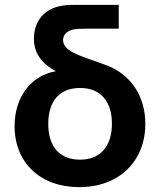

<svg xmlns="http://www.w3.org/2000/svg" viewBox="-20 -755 658 790"><path d="M306 15C471 15 578 -92.5 578 -245.5C578 -362.5 514.5 -453.5 411 -489C324.5 -522 239.5 -539.5 239.5 -590C239.5 -613 256 -626.5 278.5 -633C293.5 -636.5 310.5 -637 332.5 -637H468.5V-735H305C273.5 -735 259 -735 241.5 -732.5C146 -719.5 119.5 -650 119.5 -596C119.5 -531 158 -490 209.5 -462C102 -442.5 40 -350 40 -236C40 -84.5 147 15 306 15ZM178.5 -245.5C178.5 -336 222.5 -393 309.5 -393C394.5 -393 440.5 -337 440.5 -246C440.5 -156.5 396 -98 309.5 -98C225 -98 178.5 -152 178.5 -245.5Z"/></svg>

Font: Eudonet
Style: Bold
Weight: 700
Designer: Mikhail Sharanda
Foundry: Mikhail Sharanda
Version: Version 4.503;Glyphs 3.1.2 (3151)